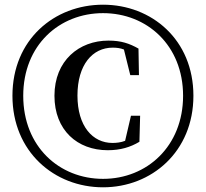

<svg xmlns="http://www.w3.org/2000/svg" viewBox="-20 -779 877 818"><path d="M419 19C626 19 804 -133 804 -371C804 -610 626 -759 419 -759C211 -759 33 -610 33 -371C33 -133 211 19 419 19ZM419 -17C233 -17 79 -154 79 -371C79 -587 233 -723 419 -723C606 -723 760 -586 760 -371C760 -157 607 -17 419 -17ZM439 -139C493 -139 536 -152 574 -175L577 -286H538L513 -179C495 -172 476 -170 459 -170C375 -170 310 -241 310 -372C310 -503 374 -576 460 -576C478 -576 493 -574 508 -568L535 -459H572L570 -572C531 -594 496 -606 442 -606C317 -606 212 -521 212 -371C212 -224 310 -139 439 -139Z"/></svg>

Font: Noto Serif JP
Style: Bold
Weight: 700
Designer: Ryoko NISHIZUKA 西塚涼子 (kana & ideographs); Frank Grießhammer (Latin, Greek & Cyrillic); Wenlong ZHANG 张文龙 (bopomofo); San
Foundry: Adobe
Version: Version 2.001;hotconv 1.1.0;makeotfexe 2.6.0